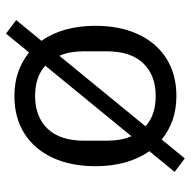

<svg xmlns="http://www.w3.org/2000/svg" viewBox="-18 -578 636 640"><g transform="rotate(90 300.0 -258.0)"><path d="M47 6 116 -78Q66 -150 66 -258Q66 -340 94.5 -401Q123 -462 175.5 -495Q228 -528 300 -528Q385 -528 445 -479L508 -556L553 -522L484 -438Q534 -366 534 -258Q534 -176 505.5 -115Q477 -54 424.5 -21Q372 12 300 12Q215 12 155 -37L92 40ZM151 -295V-221Q151 -171 166 -138L401 -425Q364 -459 300 -459Q231 -459 191 -417.5Q151 -376 151 -295ZM449 -221V-295Q449 -345 434 -378L199 -91Q236 -57 300 -57Q369 -57 409 -98.5Q449 -140 449 -221Z"/></g></svg>

Font: iA Writer Mono V
Style: Regular
Weight: 400
Designer: Mike Abbink, Paul van der Laan, Pieter van Rosmalen
Foundry: Bold Monday
Version: Version 2.000